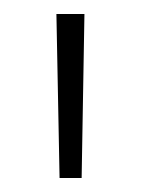

<svg xmlns="http://www.w3.org/2000/svg" viewBox="-20 -684 201 274"><path d="M100.5 -664 96.5 -430H65L60.5 -664Z"/></svg>

Font: Anek Malayalam Medium ExtraLight
Style: Regular
Weight: 250
Version: Version 1.003